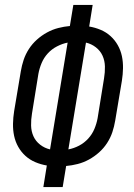

<svg xmlns="http://www.w3.org/2000/svg" viewBox="-20 -755 540 775"><path d="M155 0 169 -87Q145 -91 122.5 -100.5Q100 -110 82.5 -126Q65 -142 53.5 -162.5Q42 -183 37 -206.5Q32 -230 32.5 -255.5Q33 -281 37 -306L64 -467Q68 -491 75.5 -513.5Q83 -536 96.5 -557Q110 -578 129 -595Q148 -612 170 -624Q192 -636 215.5 -642Q239 -648 262 -650L276 -735H354L340 -648Q364 -644 386.5 -634.5Q409 -625 426.5 -609Q444 -593 455.5 -572.5Q467 -552 472 -528.5Q477 -505 476.5 -479.5Q476 -454 472 -429L445 -268Q441 -244 433.5 -221.5Q426 -199 412.5 -178Q399 -157 380 -140Q361 -123 339 -111Q317 -99 293.5 -93Q270 -87 247 -85L233 0ZM182 -152 253 -583Q232 -579 210.5 -568Q189 -557 173 -539.5Q157 -522 148 -500.5Q139 -479 135 -457L109 -296Q105 -272 105.5 -248.5Q106 -225 115 -205Q124 -185 142 -171Q160 -157 182 -152ZM256 -152Q278 -156 299 -167Q320 -178 336 -195.5Q352 -213 361 -234.5Q370 -256 374 -278L400 -439Q404 -463 403.5 -486.5Q403 -510 394 -530Q385 -550 367 -564Q349 -578 327 -583Z"/></svg>

Font: Iosevka Oblique
Style: Regular
Weight: 400
Italic angle: -9°
Monospace: yes
Designer: Belleve Invis
Foundry: Belleve Invis
Version: Version 32.5.0; ttfautohint (v1.8.4)